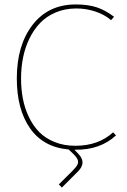

<svg xmlns="http://www.w3.org/2000/svg" viewBox="-20 -660 569 859"><path d="M485.8 -67.9 499 -54.2Q427.7 11.2 317.9 9.8H313L331.1 28.8Q368.2 67.9 329.1 106.9L256.8 179.2L243.2 165L301.8 106.9Q320.8 87.9 326.4 76.7Q332 65.4 327.1 53.7Q322.3 42 303.2 23.9L287.1 8.8Q173.3 -1.5 114.3 -86.2Q55.2 -170.9 55.2 -309.1Q55.2 -457.5 125.7 -548.8Q196.3 -640.1 318.8 -640.1Q374.5 -640.1 413.6 -627Q452.6 -613.8 490.2 -585L477.1 -569.8Q448.2 -594.7 406.2 -608.6Q364.3 -622.6 318.8 -622.1Q269.5 -621.6 228.8 -604.2Q188 -586.9 159.7 -557.4Q131.3 -527.8 111.8 -487.8Q92.3 -447.8 83.3 -402.8Q74.2 -357.9 74.2 -309.1Q74.2 -261.7 82.3 -219Q90.3 -176.3 108.9 -137.2Q127.4 -98.1 155 -69.8Q182.6 -41.5 224.1 -24.7Q265.6 -7.8 316.9 -7.8Q420.4 -7.8 485.8 -67.9Z"/></svg>

Font: Sinkin Sans 100 Thin
Style: Regular
Weight: 100
Designer: Keith Bates
Foundry: K-Type
Version: Sinkin Sans (version 1.0)  by Keith Bates   •   © 2014   www